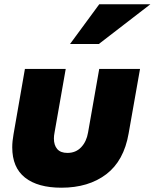

<svg xmlns="http://www.w3.org/2000/svg" viewBox="-20 -862 720 894"><path d="M442 -541 390 -245Q383 -203 358 -176.5Q333 -150 294 -150Q262 -150 246.5 -168Q231 -186 231 -217Q231 -230 234 -245L286 -541H96L43 -237Q37 -204 37 -176Q37 -82 96.5 -35Q156 12 266 12Q392 12 474.5 -50.5Q557 -113 579 -241L632 -541ZM306 -657H440L680 -842H442Z"/></svg>

Font: Geom Black
Style: Bold Italic
Weight: 900
Italic angle: -10°
Version: Version 1.102